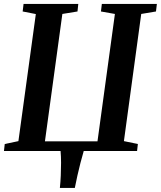

<svg xmlns="http://www.w3.org/2000/svg" viewBox="-21 -763 812 970"><path d="M281.5 186.5Q284.5 157 286 124.2Q287.5 91.5 287.5 59.5Q287.5 27.5 285 0H-1L3 -35.5L72 -50L160 -692L93.5 -705L98 -743H374.5L370.5 -705L294 -692.5L206 -49H471.5L559.5 -692.5L489 -705L493.5 -743H771.5L767 -705L692.5 -692.5L605 -50L675.5 -35.5L671.5 0H402Q393.5 28.5 385.5 60Q377.5 91.5 370.2 123.5Q363 155.5 357 186.5Z"/></svg>

Font: Merriweather 60pt SemiBold
Style: Italic
Weight: 600
Italic angle: -7.8°
Version: Version 2.101